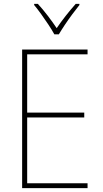

<svg xmlns="http://www.w3.org/2000/svg" viewBox="-20 -969 528 989"><path d="M431 0H94V-714H431V-689H120V-389H414V-364H120V-25H431ZM260 -792Q248 -814 229.5 -842Q211 -870 191.5 -897Q172 -924 156 -943V-949H175Q200 -922 226 -888Q252 -854 272 -824Q315 -887 370 -949H389V-943Q372 -922 352 -895Q332 -868 314 -841Q296 -814 283 -792Z"/></svg>

Font: Noto Sans Myanmar SemiCondensed Thin
Style: Regular
Weight: 100
Width: 4
Designer: Monotype Design Team
Foundry: Monotype Imaging Inc.
Version: Version 2.107; ttfautohint (v1.8.4.7-5d5b)